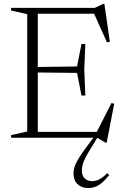

<svg xmlns="http://www.w3.org/2000/svg" viewBox="-20 -716 646 998"><path d="M423.5 -487.5 418 -353.5 423.5 -219.5H403.5L380.5 -337L150 -339.5V-367.5L380.5 -370.5L403.5 -487.5ZM551 -499 536 -496 465 -654 495.5 -644.5H144V-675H472.5L516.5 -696H522.5ZM476.5 -17.5 559.5 -180.5 573.5 -176.5 534.5 25.5H529L484.5 0H144V-30.5H503.5ZM37.5 0V-13.5L121.5 -32.5V-642.5L37.5 -661.5V-675H176.5V0ZM448 62Q431 89 421.8 108.5Q412.5 128 409 142.8Q405.5 157.5 405.5 171.5Q405.5 197 420.2 211.2Q435 225.5 459.5 225.5Q478.5 225.5 496.8 216Q515 206.5 537.5 184L547.5 194.5Q527 219.5 509.5 234.2Q492 249 475 255.2Q458 261.5 438.5 261.5Q403.5 261.5 382.8 241Q362 220.5 362 185Q362 171.5 366.2 155.5Q370.5 139.5 382.5 118Q394.5 96.5 416.5 66L476 -14.5H494.5Z"/></svg>

Font: Newsreader 24pt Light
Style: Regular
Weight: 300
Designer: Hugues Gentile
Foundry: Production Type
Version: Version 1.003